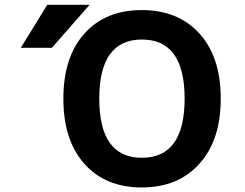

<svg xmlns="http://www.w3.org/2000/svg" viewBox="-20 -784 1040 815"><path d="M826.2 -88.9Q736.3 11.7 582 11.7Q427.7 11.7 338.4 -88.4Q249 -188.5 249 -365.2Q249 -542 338.4 -641.6Q427.7 -741.2 582 -741.2Q736.3 -741.2 826.7 -641.6Q917 -542 917 -365.2Q917 -188.5 826.2 -88.9ZM180.7 -763.7H360.4L200.2 -581.1H68.4ZM582 -114.3Q763.7 -114.3 763.7 -365.2Q763.7 -616.2 582.5 -616.2Q401.4 -616.2 401.4 -365.2Q401.4 -114.3 582 -114.3Z"/></svg>

Font: GenEi Gothic M Regular
Style: Bold
Weight: 700
Designer: o_tamon (Modified); [Source Han Sans]
Ryoko NISHIZUKA  (kana & ideographs); Paul D. Hunt (Latin, Greek & Cyrillic); Wenl
Version: Version 1.1a;Original Version 1.004